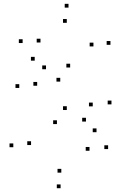

<svg xmlns="http://www.w3.org/2000/svg" viewBox="-20 -772 660 1014"><path d="M81.8 -307.5V-327.5H61.8V-307.5ZM280.7 -116.7V-136.7H260.7V-116.7ZM452.7 24.2V4.2H432.7V24.2ZM303.8 139.8V119.8H283.8V139.8ZM144 -6V-26H124V-6ZM50.3 5.5V-14.5H30.3V5.5ZM300 222V202H280V222ZM551 15.3V-4.7H531V15.3ZM332.8 -191V-211H312.8V-191ZM176.3 -319.2V-339.2H156.3V-319.2ZM223 -406.3V-426.3H203V-406.3ZM163.3 -451.7V-471.7H143.3V-451.7ZM568.7 -220.8V-240.8H548.7V-220.8ZM350.5 -415.5V-435.5H330.5V-415.5ZM193.8 -547.5V-567.5H173.8V-547.5ZM332.7 -651.5V-671.5H312.7V-651.5ZM473.5 -526.8V-546.8H453.5V-526.8ZM563.3 -535.3V-555.3H543.3V-535.3ZM341.8 -731.8V-751.8H321.8V-731.8ZM99.5 -544.7V-564.7H79.5V-544.7ZM298.2 -341V-361H278.2V-341ZM469.8 -210.2V-230.2H449.8V-210.2ZM434 -130V-150H414V-130ZM489.7 -73.8V-93.8H469.7V-73.8Z"/></svg>

Font: Monaspace Radon Dots Var
Style: Regular
Weight: 400
Designer: Riley Cran and the Lettermatic Team
Version: Version 1.100 (Monaspace Radon Dots)